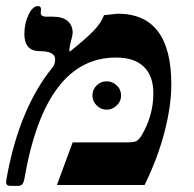

<svg xmlns="http://www.w3.org/2000/svg" viewBox="-23 -608 636 631"><path d="M396 -140.1Q417 -140.1 425.3 -144.5Q433.6 -148.9 441.9 -162.1Q481 -227.5 481 -301.8Q481 -358.4 449.7 -388.7Q418.5 -418.9 357.9 -418.9Q125.5 -418.9 57.1 -20Q54.7 -7.3 50 -2.2Q45.4 2.9 35.2 2.9H11.2Q-2.9 2.9 -2.9 -9.8L-1 -23.9Q41 -254.9 151.9 -389.2Q158.2 -400.4 158.2 -413.1Q158.2 -439.9 107.9 -439.9Q57.1 -439.9 57.1 -496.1Q57.1 -531.2 70.8 -559.6Q84.5 -587.9 101.1 -587.9Q111.8 -587.9 111.8 -578.1L110.8 -565.9Q110.8 -553.2 128.9 -553.2H150.9Q182.1 -553.2 199 -539.1Q215.8 -524.9 215.8 -500Q215.8 -492.7 210.4 -473.6Q205.1 -454.1 205.1 -444.8V-441.4L206.1 -438Q260.3 -481.4 284.9 -507.1Q309.6 -532.7 318.8 -558.1L363.8 -563Q540 -563 540 -331.1Q540 -259.3 517.1 -172.1Q494.1 -85 452.1 0H164.1L215.8 -140.1ZM280.8 -293.5Q280.8 -313.5 294.4 -327.1Q308.1 -340.8 327.6 -340.8Q346.2 -340.8 360.6 -327.4Q375 -314 375 -293.5Q375 -275.4 360.6 -261.5Q346.2 -247.6 327.6 -247.6Q308.1 -247.6 294.4 -261.7Q280.8 -275.9 280.8 -293.5Z"/></svg>

Font: Tinos
Style: Bold Italic
Weight: 700
Italic angle: -16.333°
Designer: Steve Matteson
Foundry: Monotype Imaging Inc.
Version: Version 1.23